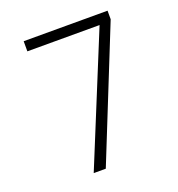

<svg xmlns="http://www.w3.org/2000/svg" viewBox="-130 -821 859 927"><g transform="rotate(-20 300.0 -357.0)"><path d="M194 0 465 -662H94V-714H525V-670L256 0Z"/></g></svg>

Font: Noto Sans Mono Light
Style: Regular
Weight: 300
Designer: Monotype Design Team
Foundry: Monotype Imaging Inc.
Version: Version 2.014; ttfautohint (v1.8.4.7-5d5b)